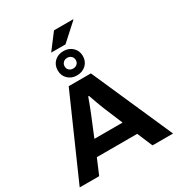

<svg xmlns="http://www.w3.org/2000/svg" viewBox="-247 -1257 1315 1416"><g transform="rotate(-30 410.5 -549.0)"><path d="M13 0 316 -687H505L808 0H633L578 -130H234L179 0ZM286 -256H526L458 -419Q454 -430 447 -447.5Q440 -465 433 -485Q426 -505 419.5 -523Q413 -541 410 -550H403Q396 -530 386.5 -505Q377 -480 368 -456.5Q359 -433 353 -419ZM410 -725Q364 -725 334 -754Q304 -783 304 -828Q304 -873 334 -902Q364 -931 411 -931Q457 -931 487.5 -902Q518 -873 518 -828Q518 -783 487.5 -754Q457 -725 410 -725ZM410 -783Q431 -783 444.5 -795.5Q458 -808 458 -828Q458 -848 444.5 -861Q431 -874 410 -874Q390 -874 376.5 -861Q363 -848 363 -828Q363 -808 376.5 -795.5Q390 -783 410 -783ZM328 -966 428 -1098H591V-1094L450 -966Z"/></g></svg>

Font: Archivo SemiExpanded
Style: Bold
Weight: 700
Width: 6
Designer: Hector Gatti
Foundry: Omnibus-Type
Version: Version 2.001